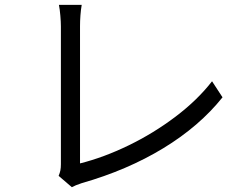

<svg xmlns="http://www.w3.org/2000/svg" viewBox="-20 -763 1040 799"><path d="M233.4 -79.6V-652.8Q233.4 -671.8 231.1 -698.3Q228.8 -724.8 225.2 -742.8H320Q316.4 -721.8 314.7 -698.8Q313 -675.8 313 -653.6V-83Q411.4 -107.6 515.3 -158Q619.2 -208.4 710.6 -277.6Q802 -346.8 862.4 -424.8L906 -358Q809.8 -237.6 659.8 -146.3Q509.8 -55 320 -0.8Q292.2 8.4 279 16L224 -31.2Q229.2 -43.4 231.3 -54.1Q233.4 -64.8 233.4 -79.6Z"/></svg>

Font: 寒蝉端黑体 Light
Style: Regular
Weight: 300
Designer: ChillDuanSans {Warren2060}; 
Source Han Sans {Ryoko NISHIZUKA 西塚涼子 (kana, bopomofo & ideographs); Paul D. Hunt (Latin, G
Foundry: ChillType&Adobe
Version: Version 1.300;Glyphs 3.3 (3306)